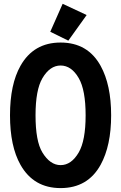

<svg xmlns="http://www.w3.org/2000/svg" viewBox="-20 -962 626 992"><path d="M303.7 -942.4 427.7 -884.3 333 -752 239.7 -797.9ZM293 9.8Q153.8 9.8 85.9 -110.4Q31.7 -206.1 31.7 -366.2Q31.7 -526.4 85.9 -622.1Q153.8 -742.2 293 -742.2Q433.6 -742.2 500 -621.6Q554.2 -523.4 554.2 -366.2Q554.2 -209.5 500 -110.8Q433.6 9.8 293 9.8ZM293 -623.5Q237.8 -623.5 199.2 -558.1Q163.6 -497.6 163.6 -366.2Q163.6 -232.9 198.7 -174.8Q238.8 -108.9 293 -108.9Q348.6 -108.9 386.7 -174.3Q422.4 -235.8 422.4 -366.2Q422.4 -497.1 386.7 -558.6Q349.1 -623.5 293 -623.5Z"/></svg>

Font: Consola Mono
Style: Bold
Weight: 700
Monospace: yes
Designer: Wojciech Kalinowski "wmk69" (wmk69@o2.pl)
Foundry: Wojciech Kalinowski "wmk69" (wmk69@o2.pl)
Version: Version 2.1.0